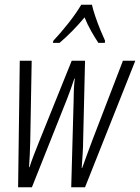

<svg xmlns="http://www.w3.org/2000/svg" viewBox="-20 -786 588 806"><path d="M56 0 63 -531H113L107 -194Q106 -164 105 -136.5Q104 -109 102 -84H104Q111 -107 122.5 -136.5Q134 -166 144 -191L281 -531H337L329 -195Q329 -171 327 -140Q325 -109 323 -81H325Q335 -109 345.5 -137.5Q356 -166 368 -198L496 -531H548L337 0H279L289 -361Q289 -383 290 -407.5Q291 -432 294 -456H292Q285 -434 277.5 -413.5Q270 -393 262 -372L114 0ZM204 -615Q235 -648 267 -688.5Q299 -729 321 -766H366Q370 -747 380 -717.5Q390 -688 401.5 -660Q413 -632 421 -615L420 -606H393Q379 -627 363 -655Q347 -683 335 -713Q311 -684 284 -656.5Q257 -629 230 -606H202Z"/></svg>

Font: Noto Sans ExtraCondensed Light
Style: Italic
Weight: 300
Width: 2
Italic angle: -12°
Designer: Monotype Design Team
Foundry: Monotype Imaging Inc.
Version: Version 2.013; ttfautohint (v1.8.4.7-5d5b)